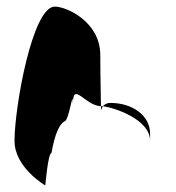

<svg xmlns="http://www.w3.org/2000/svg" viewBox="-20 -576 535 582"><path d="M24 -149C24 -68 117 -14 117 -14C117 -6 125 -112 136 -112C146 -171 161 -200 175 -208C190 -208 201 -314 201 -261C201 -331 237 -256 286 -254C286 -281 284 -346 284 -409C284 -510 182 -556 146 -556C78 -556 24 -250 24 -149ZM286 -254C287 -246 286 -242 287 -241C287 -237 286 -246 292 -254ZM292 -254C325 -250 435 -215 435 -149V-170C435 -228 379 -264 315 -264C303 -264 296 -259 292 -254Z"/></svg>

Font: Ampere
Style: UltCnd
Weight: 400
Version: Version 1